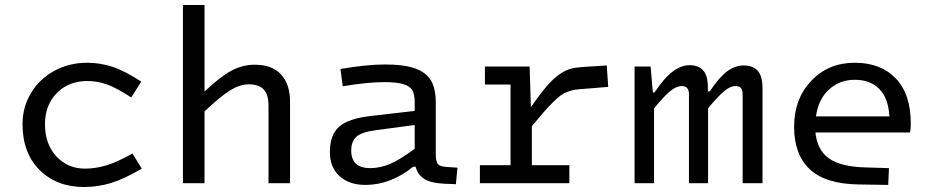

<svg xmlns="http://www.w3.org/2000/svg" viewBox="-20 -730 3723 765"><path d="M328.1 -407.2Q253.4 -407.2 206.3 -359.1Q159.2 -311 159.2 -234.9Q159.2 -156.2 204.3 -107.2Q249.5 -58.1 318.8 -58.1Q359.4 -58.1 402.6 -70.8Q445.8 -83.5 507.8 -118.2L544.9 -58.1Q474.1 -16.6 421.9 -0.7Q369.6 15.1 314.9 15.1Q206.1 15.1 137.9 -52.5Q69.8 -120.1 69.8 -235.8Q69.8 -303.7 103.8 -359.9Q137.7 -416 196.8 -448Q255.9 -480 327.1 -480Q377.4 -480 426.5 -464.4Q475.6 -448.7 543 -404.8L502.9 -341.8Q441.9 -381.3 404.1 -394.3Q366.2 -407.2 328.1 -407.2Z M794.9 -710V-365.2Q857.9 -424.8 902.3 -448.5Q946.8 -472.2 994.6 -472.2Q1064.5 -472.2 1100.1 -433.1Q1135.7 -394 1135.7 -324.2V0H1049.8V-309.1Q1049.8 -352.5 1031 -373.3Q1012.2 -394 970.7 -394Q936.5 -394 898.2 -370.8Q859.9 -347.7 794.9 -286.1V0H709V-710Z M1716.3 -117.2Q1716.3 -87.4 1724.1 -77.1Q1731.9 -66.9 1757.3 -64.9L1802.7 -62L1796.4 3.9L1749.5 2Q1698.2 -0.5 1671.9 -16.1Q1645.5 -31.7 1635.7 -65.9H1626.5Q1536.6 6.8 1435.5 6.8Q1372.1 6.8 1333.3 -27.8Q1294.4 -62.5 1294.4 -125Q1294.4 -192.4 1331.1 -225.1Q1367.7 -257.8 1459.5 -268.1L1632.3 -288.1V-323.2Q1632.3 -354 1622.6 -370.6Q1612.8 -387.2 1586.7 -395Q1560.5 -402.8 1510.7 -402.8Q1443.4 -402.8 1345.7 -386.2L1336.4 -455.1Q1439.9 -473.1 1513.7 -473.1Q1590.8 -473.1 1635.3 -456.8Q1679.7 -440.4 1698 -408Q1716.3 -375.5 1716.3 -320.8ZM1454.6 -60.1Q1494.1 -60.1 1533.7 -76.7Q1573.2 -93.3 1632.3 -137.2V-231.9L1474.6 -210.9Q1418.5 -203.1 1398.9 -184.1Q1379.4 -165 1379.4 -130.9Q1379.4 -60.1 1454.6 -60.1Z M1892.1 -71.8H2014.2V-393.1H1912.1V-464.8H2090.3L2095.2 -303.2Q2131.3 -355 2157.7 -385.7Q2184.1 -416.5 2208 -433.1Q2231.9 -449.7 2251.2 -455.3Q2270.5 -460.9 2299.3 -462.9L2397.5 -469.2L2403.3 -383.8L2308.1 -376Q2284.7 -374.5 2271.5 -372.6Q2258.3 -370.6 2241.7 -364.3Q2225.1 -357.9 2214.1 -349.9Q2203.1 -341.8 2184.3 -323.5Q2165.5 -305.2 2147.5 -284.4Q2129.4 -263.7 2099.1 -227.1V-71.8H2248.5V0H1892.1Z M2572.3 -464.8 2581.1 -361.8H2587.9Q2627.9 -421.4 2661.4 -445.8Q2694.8 -470.2 2727.1 -470.2Q2763.2 -470.2 2781.7 -449.5Q2800.3 -428.7 2800.3 -382.8V-366.2H2808.1Q2846.2 -423.3 2877.9 -446.3Q2909.7 -469.2 2942.9 -469.2Q2980.5 -469.2 2999.3 -447.8Q3018.1 -426.3 3018.1 -378.9V0H2939V-354Q2939 -372.1 2931.9 -379.6Q2924.8 -387.2 2909.2 -387.2Q2891.1 -387.2 2867.9 -368.9Q2844.7 -350.6 2801.3 -298.8V0H2725.1V-355Q2725.1 -387.2 2695.3 -387.2Q2676.8 -387.2 2652.8 -368.9Q2628.9 -350.6 2585.9 -297.9V0H2508.3V-464.8Z M3425.8 -63 3522 -60.1 3519 6.8 3400.9 4.9Q3268.6 2.9 3206.3 -55.7Q3144 -114.3 3144 -225.1Q3144 -335.9 3212.4 -408Q3280.8 -480 3385.7 -480Q3489.3 -480 3549.1 -417.5Q3608.9 -355 3608.9 -237.8Q3608.9 -215.3 3606 -202.1H3229Q3235.8 -132.3 3282.5 -99.1Q3329.1 -65.9 3425.8 -63ZM3385.7 -412.1Q3325.7 -412.1 3283.2 -373.5Q3240.7 -335 3231 -266.1H3523.9Q3519 -340.3 3482.9 -376.2Q3446.8 -412.1 3385.7 -412.1Z"/></svg>

Font: IntelOne Mono
Style: Regular
Weight: 400
Designer: Fred Shallcrass
Foundry: Frere-Jones Type LLC
Version: Version 1.200;hotconv 1.1.0;makeotfexe 2.6.0;FJTRelease1.2